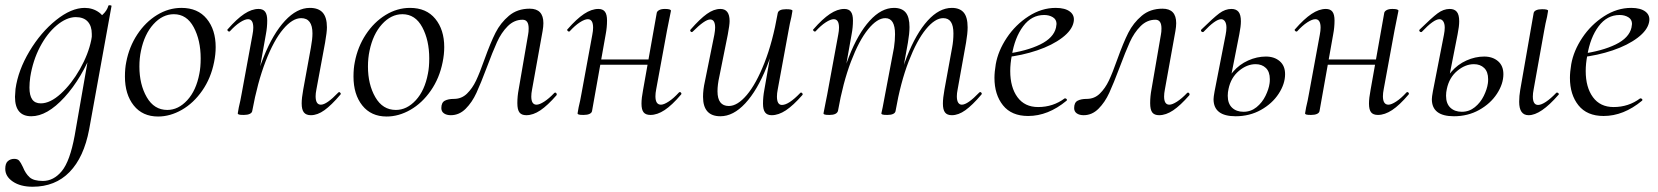

<svg xmlns="http://www.w3.org/2000/svg" viewBox="-38 -429 6305 730"><path d="M-18 213Q-18 192 -8 183.5Q2 175 16 175Q29 175 35 182Q41 189 49 206Q59 231 74.5 245Q90 259 125 259Q166 259 197 221.5Q228 184 246 86L301 -229L318 -246Q273 -131 207 -59Q141 13 81 13Q19 13 19 -61Q19 -69 21 -91Q31 -162 74 -234Q117 -306 175 -352.5Q233 -399 284 -399Q315 -399 339 -381.5Q363 -364 366 -330L323 -357Q337 -359 353 -374Q369 -389 374 -407Q375 -410 381 -409Q387 -408 386 -406L301 63Q281 169 226.5 225Q172 281 86 281Q40 281 11 261.5Q-18 242 -18 213ZM309 -277Q312 -290 311 -300Q311 -330 295.5 -347Q280 -364 249 -364Q214 -363 177.5 -332.5Q141 -302 114 -250.5Q87 -199 77 -136Q74 -114 74 -96Q74 -66 84.5 -51Q95 -36 117 -36Q153 -36 193.5 -73Q234 -110 266 -166.5Q298 -223 309 -277Z M437 -138Q437 -169 442 -193Q453 -251 484 -298Q515 -345 559 -372Q603 -399 652 -399Q714 -399 748 -357.5Q782 -316 782 -250Q782 -222 776 -193Q764 -132 731 -84.5Q698 -37 653.5 -11.5Q609 14 563 14Q504 14 470.5 -28Q437 -70 437 -138ZM720 -149Q725 -173 725 -207Q725 -276 698.5 -325.5Q672 -375 623 -375Q580 -375 545.5 -337Q511 -299 498 -236Q492 -208 492 -176Q492 -108 520 -59.5Q548 -11 598 -11Q640 -11 674 -48Q708 -85 720 -149Z M1109 -36Q1109 -56 1115 -89L1144 -248Q1150 -280 1150 -302Q1150 -360 1107 -360Q1074 -360 1038.5 -318Q1003 -276 972 -196Q941 -116 921 -7L909 -8Q929 -124 964.5 -212.5Q1000 -301 1045.5 -350Q1091 -399 1140 -399Q1173 -399 1189 -381Q1205 -363 1205 -325Q1205 -307 1198 -267L1165 -89Q1162 -74 1162 -63Q1162 -31 1182 -31Q1204 -31 1248 -77Q1250 -79 1251 -79Q1254 -79 1256.5 -75.5Q1259 -72 1256 -69Q1222 -29 1195.5 -10Q1169 9 1144 9Q1126 9 1117.5 -1.5Q1109 -12 1109 -36ZM866 2 870 -21Q876 -45 881 -74L922 -297Q925 -312 925 -324Q925 -356 905 -356Q893 -356 874.5 -344Q856 -332 836 -310Q835 -309 833 -309Q830 -309 827.5 -312.5Q825 -316 828 -318Q862 -357 890.5 -376Q919 -395 945 -395Q962 -395 970 -384.5Q978 -374 978 -351Q978 -325 973 -299L921 -7Q920 0 911.5 4Q903 8 889 8Q875 8 870.5 6.5Q866 5 866 2Z M1306 -138Q1306 -169 1311 -193Q1322 -251 1353 -298Q1384 -345 1428 -372Q1472 -399 1521 -399Q1583 -399 1617 -357.5Q1651 -316 1651 -250Q1651 -222 1645 -193Q1633 -132 1600 -84.5Q1567 -37 1522.5 -11.5Q1478 14 1432 14Q1373 14 1339.5 -28Q1306 -70 1306 -138ZM1589 -149Q1594 -173 1594 -207Q1594 -276 1567.5 -325.5Q1541 -375 1492 -375Q1449 -375 1414.5 -337Q1380 -299 1367 -236Q1361 -208 1361 -176Q1361 -108 1389 -59.5Q1417 -11 1467 -11Q1509 -11 1543 -48Q1577 -85 1589 -149Z M1640 -18Q1640 -39 1653 -46Q1666 -53 1688 -53Q1717 -53 1737.5 -73Q1758 -93 1772 -122.5Q1786 -152 1804 -203Q1827 -267 1846 -304.5Q1865 -342 1897 -369Q1929 -396 1976 -396Q2028 -396 2028 -341Q2028 -328 2025 -311L1985 -89Q1982 -74 1982 -62Q1982 -31 2002 -31Q2013 -31 2031 -42.5Q2049 -54 2069 -75Q2071 -77 2073 -77Q2076 -77 2078 -73.5Q2080 -70 2078 -67Q2044 -28 2016.5 -9.5Q1989 9 1963 9Q1945 9 1937 -1.5Q1929 -12 1929 -37Q1929 -63 1934 -89L1970 -298Q1972 -307 1972 -321Q1972 -354 1949 -354Q1917 -354 1892.5 -329.5Q1868 -305 1851.5 -268.5Q1835 -232 1813 -173Q1790 -112 1773.5 -76Q1757 -40 1732.5 -15.5Q1708 9 1676 9Q1660 9 1650 2Q1640 -5 1640 -18Z M2158 2 2162 -21Q2168 -45 2173 -74L2214 -297Q2217 -312 2217 -324Q2217 -356 2197 -356Q2185 -356 2166.5 -344Q2148 -332 2128 -310Q2127 -309 2125 -309Q2122 -309 2119.5 -312.5Q2117 -316 2120 -318Q2154 -357 2182.5 -376Q2211 -395 2237 -395Q2254 -395 2262 -384.5Q2270 -374 2270 -351Q2270 -325 2265 -299L2213 -7Q2212 0 2203.5 4Q2195 8 2181 8Q2167 8 2162.5 6.5Q2158 5 2158 2ZM2222 -203H2454L2451 -183H2218ZM2401 -35Q2401 -56 2407 -87L2459 -380Q2460 -386 2468 -390.5Q2476 -395 2490 -395Q2513 -395 2513 -388Q2512 -382 2507 -358Q2502 -334 2498 -313L2457 -90Q2454 -75 2454 -63Q2454 -31 2475 -31Q2486 -31 2504.5 -43Q2523 -55 2543 -77Q2545 -79 2547 -79Q2550 -79 2552 -75.5Q2554 -72 2551 -69Q2517 -29 2489 -10.5Q2461 8 2435 8Q2417 8 2409 -2Q2401 -12 2401 -35Z M2635 -61Q2635 -88 2642 -119L2678 -297Q2681 -314 2681 -324Q2681 -355 2662 -355Q2642 -355 2596 -309Q2594 -307 2592 -307Q2589 -307 2587 -310.5Q2585 -314 2588 -317Q2623 -357 2649.5 -376Q2676 -395 2701 -395Q2736 -395 2736 -349Q2736 -334 2729 -297L2697 -138Q2690 -107 2690 -82Q2690 -26 2733 -26Q2766 -26 2801.5 -68Q2837 -110 2868.5 -190Q2900 -270 2919 -379L2932 -378Q2912 -262 2876.5 -173.5Q2841 -85 2795.5 -36Q2750 13 2701 13Q2635 13 2635 -61ZM2863 -35Q2863 -61 2868 -87L2919 -379Q2922 -394 2951 -394Q2975 -394 2975 -388L2971 -365Q2965 -341 2960 -312L2919 -89Q2916 -74 2916 -62Q2916 -30 2935 -30Q2961 -30 3005 -76Q3006 -77 3008 -77Q3011 -77 3013 -73.5Q3015 -70 3013 -68Q2978 -28 2950 -9.5Q2922 9 2896 9Q2879 9 2871 -1.5Q2863 -12 2863 -35Z M3547 -35Q3547 -56 3553 -89L3582 -248Q3587 -274 3587 -302Q3587 -331 3577.5 -345.5Q3568 -360 3548 -360Q3517 -360 3482.5 -318Q3448 -276 3417 -196Q3386 -116 3367 -7L3356 -8Q3375 -124 3410 -213Q3445 -302 3489 -350.5Q3533 -399 3581 -399Q3611 -399 3626 -381.5Q3641 -364 3641 -325Q3641 -302 3635 -267L3603 -89Q3600 -74 3600 -63Q3600 -47 3605 -39Q3610 -31 3619 -31Q3641 -31 3685 -77Q3687 -79 3689 -79Q3692 -79 3694 -75.5Q3696 -72 3693 -69Q3659 -29 3632.5 -10Q3606 9 3581 9Q3563 9 3555 -1.5Q3547 -12 3547 -35ZM3093 2Q3093 1 3101 -39L3107 -69L3149 -297Q3152 -312 3152 -324Q3152 -356 3132 -356Q3120 -356 3101.5 -344Q3083 -332 3063 -310Q3062 -309 3060 -309Q3057 -309 3054.5 -312.5Q3052 -316 3055 -318Q3089 -357 3117.5 -376Q3146 -395 3172 -395Q3189 -395 3197 -384.5Q3205 -374 3205 -351Q3205 -325 3200 -299L3148 -7Q3143 8 3116 8Q3102 8 3097.5 6.5Q3093 5 3093 2ZM3313 2 3318 -21 3328 -74 3361 -248Q3365 -275 3365 -299Q3365 -360 3328 -360Q3297 -360 3262.5 -317.5Q3228 -275 3197.5 -195Q3167 -115 3148 -7L3135 -8Q3155 -124 3189.5 -212.5Q3224 -301 3268.5 -350Q3313 -399 3361 -399Q3391 -399 3405.5 -381.5Q3420 -364 3420 -326Q3420 -302 3414 -267L3367 -7Q3366 0 3358 4Q3350 8 3336 8Q3322 8 3317.5 6.5Q3313 5 3313 2Z M3743 -133Q3743 -155 3748 -185Q3757 -236 3790 -285.5Q3823 -335 3872.5 -367Q3922 -399 3976 -399Q4012 -399 4030.5 -384.5Q4049 -370 4044 -345Q4038 -314 4000.5 -285.5Q3963 -257 3905.5 -237.5Q3848 -218 3784 -211L3786 -224Q3866 -235 3917 -260Q3968 -285 3977 -324Q3979 -334 3979 -338Q3979 -355 3965 -363.5Q3951 -372 3932 -372Q3884 -372 3852 -329Q3820 -286 3809 -218Q3803 -187 3803 -159Q3803 -97 3830.5 -59.5Q3858 -22 3909 -22Q3966 -22 4010 -55H4012Q4015 -55 4017.5 -52Q4020 -49 4017 -46Q3947 12 3871 12Q3808 12 3775.5 -28.5Q3743 -69 3743 -133Z M4046 -18Q4046 -39 4059 -46Q4072 -53 4094 -53Q4123 -53 4143.5 -73Q4164 -93 4178 -122.5Q4192 -152 4210 -203Q4233 -267 4252 -304.5Q4271 -342 4303 -369Q4335 -396 4382 -396Q4434 -396 4434 -341Q4434 -328 4431 -311L4391 -89Q4388 -74 4388 -62Q4388 -31 4408 -31Q4419 -31 4437 -42.5Q4455 -54 4475 -75Q4477 -77 4479 -77Q4482 -77 4484 -73.5Q4486 -70 4484 -67Q4450 -28 4422.5 -9.5Q4395 9 4369 9Q4351 9 4343 -1.5Q4335 -12 4335 -37Q4335 -63 4340 -89L4376 -298Q4378 -307 4378 -321Q4378 -354 4355 -354Q4323 -354 4298.5 -329.5Q4274 -305 4257.5 -268.5Q4241 -232 4219 -173Q4196 -112 4179.5 -76Q4163 -40 4138.5 -15.5Q4114 9 4082 9Q4066 9 4056 2Q4046 -5 4046 -18Z M4576 -52Q4576 -60 4580 -82L4622 -297Q4625 -312 4625 -324Q4625 -339 4619.5 -347.5Q4614 -356 4605 -356Q4583 -356 4538 -308Q4537 -307 4535 -307Q4531 -307 4529 -310.5Q4527 -314 4530 -317Q4575 -361 4597.5 -378Q4620 -395 4644 -395Q4662 -395 4671 -384Q4680 -373 4680 -348Q4680 -329 4674 -299L4633 -91Q4630 -78 4630 -65Q4630 -35 4646.5 -19.5Q4663 -4 4690 -4Q4718 -4 4739.5 -21.5Q4761 -39 4773.5 -64.5Q4786 -90 4789 -112Q4790 -118 4790 -128Q4790 -156 4775 -170.5Q4760 -185 4736 -185Q4703 -185 4672.5 -159.5Q4642 -134 4633 -91L4619 -92Q4626 -128 4650 -156Q4674 -184 4707.5 -199Q4741 -214 4775 -214Q4807 -214 4827.5 -196.5Q4848 -179 4848 -147Q4848 -110 4823.5 -72.5Q4799 -35 4756 -11Q4713 13 4660 13Q4576 13 4576 -52Z M4924 2 4928 -21Q4934 -45 4939 -74L4980 -297Q4983 -312 4983 -324Q4983 -356 4963 -356Q4951 -356 4932.5 -344Q4914 -332 4894 -310Q4893 -309 4891 -309Q4888 -309 4885.5 -312.5Q4883 -316 4886 -318Q4920 -357 4948.5 -376Q4977 -395 5003 -395Q5020 -395 5028 -384.5Q5036 -374 5036 -351Q5036 -325 5031 -299L4979 -7Q4978 0 4969.5 4Q4961 8 4947 8Q4933 8 4928.5 6.5Q4924 5 4924 2ZM4988 -203H5220L5217 -183H4984ZM5167 -35Q5167 -56 5173 -87L5225 -380Q5226 -386 5234 -390.5Q5242 -395 5256 -395Q5279 -395 5279 -388Q5278 -382 5273 -358Q5268 -334 5264 -313L5223 -90Q5220 -75 5220 -63Q5220 -31 5241 -31Q5252 -31 5270.5 -43Q5289 -55 5309 -77Q5311 -79 5313 -79Q5316 -79 5318 -75.5Q5320 -72 5317 -69Q5283 -29 5255 -10.5Q5227 8 5201 8Q5183 8 5175 -2Q5167 -12 5167 -35Z M5738 -42Q5738 -64 5742 -87L5793 -379Q5794 -386 5802.5 -390Q5811 -394 5825 -394Q5848 -394 5848 -388L5844 -365Q5838 -341 5833 -312L5793 -89Q5790 -74 5790 -62Q5790 -30 5810 -30Q5822 -30 5840 -42Q5858 -54 5879 -76Q5880 -77 5882 -77Q5886 -77 5888 -73.5Q5890 -70 5887 -68Q5820 9 5774 9Q5738 9 5738 -42ZM5406 -52Q5406 -60 5410 -82L5452 -297Q5455 -312 5455 -324Q5455 -339 5449.5 -347.5Q5444 -356 5435 -356Q5413 -356 5368 -308Q5367 -307 5365 -307Q5361 -307 5359 -310.5Q5357 -314 5360 -317Q5405 -361 5427.5 -378Q5450 -395 5474 -395Q5492 -395 5501 -384Q5510 -373 5510 -348Q5510 -329 5504 -299L5463 -91Q5460 -78 5460 -65Q5460 -35 5476.5 -19.5Q5493 -4 5520 -4Q5548 -4 5569.5 -21.5Q5591 -39 5603.5 -64.5Q5616 -90 5619 -112Q5620 -118 5620 -128Q5620 -156 5605 -170.5Q5590 -185 5566 -185Q5533 -185 5502.5 -159.5Q5472 -134 5463 -91L5449 -92Q5456 -128 5480 -156Q5504 -184 5537.5 -199Q5571 -214 5605 -214Q5637 -214 5657.5 -196.5Q5678 -179 5678 -147Q5678 -110 5653.5 -72.5Q5629 -35 5586 -11Q5543 13 5490 13Q5406 13 5406 -52Z M5931 -133Q5931 -155 5936 -185Q5945 -236 5978 -285.5Q6011 -335 6060.5 -367Q6110 -399 6164 -399Q6200 -399 6218.5 -384.5Q6237 -370 6232 -345Q6226 -314 6188.5 -285.5Q6151 -257 6093.5 -237.5Q6036 -218 5972 -211L5974 -224Q6054 -235 6105 -260Q6156 -285 6165 -324Q6167 -334 6167 -338Q6167 -355 6153 -363.5Q6139 -372 6120 -372Q6072 -372 6040 -329Q6008 -286 5997 -218Q5991 -187 5991 -159Q5991 -97 6018.5 -59.5Q6046 -22 6097 -22Q6154 -22 6198 -55H6200Q6203 -55 6205.5 -52Q6208 -49 6205 -46Q6135 12 6059 12Q5996 12 5963.5 -28.5Q5931 -69 5931 -133Z"/></svg>

Font: Cormorant Infant
Style: Italic
Weight: 400
Italic angle: -10°
Designer: Christian Thalmann (Catharsis Fonts)
Foundry: Catharsis Fonts
Version: Version 4.000